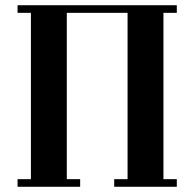

<svg xmlns="http://www.w3.org/2000/svg" viewBox="-20 -713 742 733"><path d="M47 0V-29H98V-664H47V-693H655V-664H604V-29H655V0H416V-29H467V-664H235V-29H286V0Z"/></svg>

Font: Monomakh
Style: Regular
Weight: 400
Version: Version 1.200; ttfautohint (v1.8.4.7-5d5b)